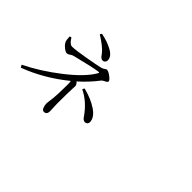

<svg xmlns="http://www.w3.org/2000/svg" viewBox="-116 -1246 1732 1732"><g transform="rotate(45 750.0 -380.5)"><path d="M380.9 -797.9 391.6 -815.4Q476.6 -798.8 537.6 -764.2Q598.6 -729.5 598.6 -682.6Q598.6 -668.9 589.8 -658.7Q581.1 -648.4 565.4 -648.4Q555.7 -648.4 546.4 -654.8Q537.1 -661.1 531.7 -668Q526.4 -674.8 514.6 -691.4Q478.5 -737.3 380.9 -797.9ZM202.1 -591.8 219.7 -597.7Q220.7 -595.7 226.1 -587.9Q231.4 -580.1 233.9 -576.7Q236.3 -573.2 241.7 -566.4Q247.1 -559.6 251.5 -556.6Q255.9 -553.7 261.2 -549.3Q266.6 -544.9 272.5 -543.5Q278.3 -542 285.2 -542Q323.2 -542 439.5 -562Q555.7 -582 602.5 -593.8Q619.1 -597.7 632.8 -607.9Q646.5 -618.2 652.3 -618.2Q671.9 -618.2 705.1 -593.3Q738.3 -568.4 738.3 -553.7Q738.3 -543 714.4 -531.2Q690.4 -519.5 686.5 -513.7Q620.1 -425.8 533.2 -348.6Q555.7 -329.1 555.7 -310.5Q555.7 -303.7 554.2 -280.3Q552.7 -256.8 551.8 -206.1Q550.8 -155.3 550.8 -83Q550.8 -65.4 552.7 -33.2Q554.7 -1 554.7 8.8Q554.7 53.7 518.6 53.7Q500 53.7 490.7 29.8Q481.4 5.9 481.4 -18.6Q481.4 -28.3 484.4 -46.9Q487.3 -65.4 489.3 -84Q497.1 -157.2 497.1 -276.4Q497.1 -302.7 493.2 -315.4Q303.7 -161.1 89.8 -81.1L76.2 -105.5Q236.3 -183.6 397 -308.6Q557.6 -433.6 617.2 -537.1Q622.1 -545.9 621.1 -548.8Q620.1 -551.8 610.4 -550.8Q544.9 -542 351.6 -493.2Q335.9 -489.3 320.3 -477.5Q304.7 -465.8 293 -465.8Q274.4 -465.8 248 -487.3Q221.7 -508.8 211.9 -530.3Q204.1 -545.9 202.1 -591.8ZM619.1 -335.9 629.9 -355.5Q736.3 -329.1 807.6 -280.3Q878.9 -231.4 878.9 -173.8Q878.9 -160.2 869.6 -150.9Q860.4 -141.6 846.7 -141.6Q823.2 -141.6 803.7 -172.9Q726.6 -284.2 619.1 -335.9Z"/></g></svg>

Font: Bpmf Zihi Serif Regular
Style: Regular
Weight: 400
Foundry: But Ko
Version: Version 1.320